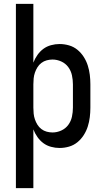

<svg xmlns="http://www.w3.org/2000/svg" viewBox="-20 -755 540 990"><path d="M62 215V-735H152V-432Q160 -453 173 -471.5Q186 -490 203.5 -503Q221 -516 243 -522Q265 -528 287 -528Q312 -528 336 -521Q360 -514 379 -498.5Q398 -483 411.5 -462Q425 -441 432.5 -417.5Q440 -394 443 -369.5Q446 -345 446 -320V-200Q446 -175 443 -150.5Q440 -126 432.5 -102.5Q425 -79 411.5 -58Q398 -37 379 -21.5Q360 -6 336 1Q312 8 287 8Q265 8 243 2Q221 -4 203.5 -17Q186 -30 173 -48.5Q160 -67 152 -88V215ZM251 -72Q274 -72 296 -82Q318 -92 332 -111Q346 -130 351 -153.5Q356 -177 356 -200V-320Q356 -343 351 -366.5Q346 -390 332 -409Q318 -428 296 -438Q274 -448 251 -448Q236 -448 221 -444Q206 -440 193.5 -430.5Q181 -421 173 -408Q165 -395 160 -380.5Q155 -366 153.5 -350.5Q152 -335 152 -320V-200Q152 -185 153.5 -169.5Q155 -154 160 -139.5Q165 -125 173 -112Q181 -99 193.5 -89.5Q206 -80 221 -76Q236 -72 251 -72Z"/></svg>

Font: Iosevka SS10 Medium
Style: Regular
Weight: 500
Monospace: yes
Designer: Belleve Invis
Foundry: Belleve Invis
Version: Version 28.0.6; ttfautohint (v1.8.4)